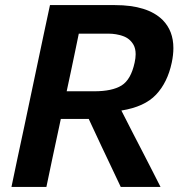

<svg xmlns="http://www.w3.org/2000/svg" viewBox="-20 -733 724 753"><path d="M25 0Q37 -58.5 48.5 -112.2Q60 -166 74.5 -233.5L125 -473Q140 -543 151.5 -598.5Q163 -653.5 176 -713H431Q559 -713 618 -654.5Q660 -612 660 -544.5Q660 -517.5 653.5 -487Q637 -409.5 592 -361.8Q547 -314 456 -299.5L503.5 -206.5Q520.5 -173.5 540 -136Q559 -98.5 577.5 -63Q595.5 -27.5 609.5 0H453.5Q433 -43 414.5 -82.5L377.5 -160.5L328 -266.5H218.5L211.5 -233.5Q197 -166 185.5 -112.2Q174 -58.5 162 0ZM405.5 -601H289Q282 -566.5 274.5 -530.8Q267 -495 258.5 -454.5L241.5 -375H349.5Q420 -375 456.8 -397.8Q493.5 -420.5 508 -487.5Q512 -505.5 512 -520.5Q512 -542.5 503.5 -557.5Q489.5 -582 462.5 -591.5Q435.5 -601 405.5 -601Z"/></svg>

Font: Heraclito SemiBold
Style: Italic
Weight: 600
Italic angle: -12°
Designer: Kostas Bartsokas (font) & Cristiano Sobral (main changes)
Foundry: Kostas Bartsokas (font) & Cristiano Sobral (main changes)
Version: Version 1.00;July 8, 2020;FontCreator 13.0.0.2655 64-bit